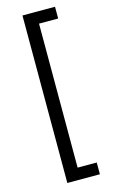

<svg xmlns="http://www.w3.org/2000/svg" viewBox="-148 -886 651 1105"><g transform="rotate(-15 178.0 -333.0)"><path d="M108 166V-832H302V-762H188V96H302V166Z"/></g></svg>

Font: Noto Sans Gujarati
Style: Regular
Weight: 400
Designer: Jelle Bosma - Monotype Design Team, Universal Thirst
Foundry: Monotype Imaging Inc.
Version: Version 2.102